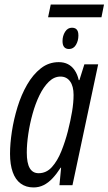

<svg xmlns="http://www.w3.org/2000/svg" viewBox="-20 -820 480 850"><path d="M128.4 9.8Q95.2 9.8 71.8 -7.3Q48.3 -24.4 36.4 -57.9Q24.4 -91.3 24.4 -139.2Q24.4 -184.1 32.7 -238.3Q41 -292.5 57.6 -346.4Q74.2 -400.4 100.1 -445.3Q126 -490.2 160.9 -517.6Q195.8 -544.9 240.2 -544.9Q263.2 -544.9 280.8 -535.9Q298.3 -526.9 310.5 -509Q322.8 -491.2 328.6 -465.3H331.5L353.5 -535.2H414.6L300.8 0H243.2L250.5 -77.6H248.5Q231 -50.3 212.4 -30.5Q193.8 -10.7 173.3 -0.5Q152.8 9.8 128.4 9.8ZM150.9 -53.2Q185.5 -53.2 210 -80.6Q234.4 -107.9 251.5 -150.4Q268.6 -192.9 280.3 -238.3Q292.5 -286.6 299.1 -326.2Q305.7 -365.7 305.7 -399.9Q305.7 -438.5 290.3 -459.7Q274.9 -481 247.6 -481Q219.7 -481 196.3 -458.3Q172.9 -435.5 154.8 -398.4Q136.7 -361.3 124.3 -316.4Q111.8 -271.5 105.2 -226.6Q98.6 -181.6 98.6 -144.5Q98.6 -97.7 111.8 -75.4Q125 -53.2 150.9 -53.2ZM192.9 -743.7 204.6 -799.8H440.4L429.2 -743.7ZM285.6 -603Q271.5 -603 264.2 -611.6Q256.8 -620.1 256.8 -638.2Q256.8 -661.1 268.1 -679.2Q279.3 -697.3 298.8 -697.3Q308.1 -697.3 314.5 -693.6Q320.8 -689.9 324 -682.4Q327.1 -674.8 327.1 -663.1Q327.1 -639.6 316.2 -621.3Q305.2 -603 285.6 -603Z"/></svg>

Font: Open Sans Condensed
Style: Italic
Weight: 400
Width: 3
Italic angle: -12°
Designer: Monotype Design Team
Foundry: Monotype Imaging Inc.
Version: Version 3.000